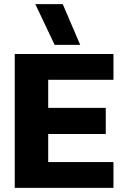

<svg xmlns="http://www.w3.org/2000/svg" viewBox="-20 -904 592 924"><path d="M243 -688 150 -884H282L366 -688ZM51 0V-644H526V-520H212V-385H489V-259H212V-124H526V0Z"/></svg>

Font: Kanit SemiBold
Style: Regular
Weight: 600
Designer: Katatrad Team
Foundry: CadsonDemak
Version: Version 2.000; ttfautohint (v1.8.3)